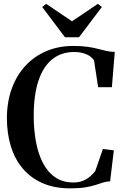

<svg xmlns="http://www.w3.org/2000/svg" viewBox="-20 -998 669 1028"><path d="M356 10.5Q271 10.5 207.5 -17.5Q144 -45.5 101.5 -96Q59 -146.5 38 -215Q17 -283.5 17 -365Q17 -452 43 -523.5Q69 -595 116.2 -646Q163.5 -697 228.8 -724.5Q294 -752 372 -752Q415.5 -752 447.5 -747.5Q479.5 -743 504 -736.5Q528.5 -730 550.2 -725.2Q572 -720.5 594.5 -720L579 -531H505.5L483.5 -674.5Q477 -685.5 463.2 -695.8Q449.5 -706 427.8 -712.8Q406 -719.5 376 -719.5Q308 -719.5 259.5 -680.5Q211 -641.5 185.8 -565.2Q160.5 -489 160.5 -377Q160.5 -308.5 171.5 -244.8Q182.5 -181 207.2 -130.5Q232 -80 273 -50.5Q314 -21 373.5 -21Q404 -21 426.5 -31Q449 -41 464.8 -55.2Q480.5 -69.5 490 -82L531 -200.5L589.5 -193L569.5 -27Q549.5 -26.5 531.8 -20.8Q514 -15 492 -7.8Q470 -0.5 437.5 5Q405 10.5 356 10.5ZM328 -798.5 206 -960.5 227 -977.5 365.5 -884 504 -977.5 525.5 -960.5 403 -798.5Z"/></svg>

Font: Merriweather 120pt SemiBold
Style: Regular
Weight: 600
Version: Version 2.100